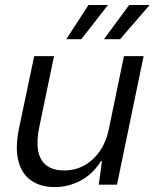

<svg xmlns="http://www.w3.org/2000/svg" viewBox="-20 -754 631 784"><path d="M204.4 10Q146 10 107.2 -17.1Q68.4 -44.1 54.9 -97.2Q41.4 -150.3 57.4 -228.7L119.6 -524.7H200.6L140.6 -236.3Q128.6 -179.4 135.6 -139.6Q142.7 -99.7 169.3 -78.9Q195.9 -58 242.4 -58Q286.7 -58 323.8 -78.3Q360.9 -98.6 387.3 -136.4Q413.7 -174.3 424.4 -226.7L486.1 -524.7H566.4L457.7 0H383.3L396.3 -95.6H391.9Q356.9 -40.7 307.1 -15.4Q257.3 10 204.4 10ZM250.6 -593.9 341.3 -733.6H420.9L312 -593.9ZM404.4 -593.9 507.3 -733.6H591L470.4 -593.9Z"/></svg>

Font: Mona Sans ExtraLight
Style: Italic
Weight: 200
Italic angle: -11.6951°
Designer: Deni Anggara
Foundry: GitHub
Version: Version 2.000